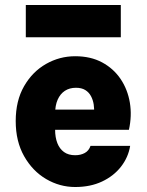

<svg xmlns="http://www.w3.org/2000/svg" viewBox="-20 -734 588 770"><path d="M281.5 16Q219.5 16 165 -16Q110.5 -48 76.8 -107.5Q43 -167 43 -248.5Q43 -330 76.5 -388.2Q110 -446.5 164.5 -477.5Q219 -508.5 281.5 -508.5Q343.5 -508.5 389.5 -483.8Q435.5 -459 463.8 -417Q492 -375 500.8 -322.2Q509.5 -269.5 497 -213.5H169.5V-294.5H380L357 -279.5Q358.5 -297 355.8 -315Q353 -333 345 -348.2Q337 -363.5 322.2 -372.8Q307.5 -382 284.5 -382Q259 -382 240.2 -369.8Q221.5 -357.5 211.2 -334.2Q201 -311 201 -277.5V-214.5Q201 -183 210 -160Q219 -137 236.8 -124.2Q254.5 -111.5 281.5 -111.5Q303.5 -111.5 320 -120.5Q336.5 -129.5 343 -149H502Q494.5 -103 465.2 -65.5Q436 -28 389.2 -6Q342.5 16 281.5 16ZM83.5 -714H464.5V-584.5H83.5Z"/></svg>

Font: Karla ExtraBold
Style: Regular
Weight: 800
Designer: Jonathan Pinhorn
Version: Version 2.001